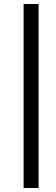

<svg xmlns="http://www.w3.org/2000/svg" viewBox="-20 -710 282 960"><path d="M98 230V-690H173V230Z"/></svg>

Font: Lisu Bosa Black
Style: Italic
Weight: 900
Italic angle: -19°
Designer: David Morse, Annie Olsen, Victor Gaultney, Frank Grießhammer (Latin)
Foundry: SIL International
Version: Version 2.000